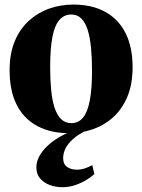

<svg xmlns="http://www.w3.org/2000/svg" viewBox="-20 -558 608 821"><path d="M21 -256.5Q21 -329 43.2 -382Q65.5 -435 104 -469.8Q142.5 -504.5 191.2 -521.5Q240 -538.5 293.5 -538.5Q373.5 -538.5 430.2 -507.2Q487 -476 517 -416.2Q547 -356.5 547 -270.5Q547 -197.5 524.5 -144.2Q502 -91 463.8 -56.5Q425.5 -22 376.5 -5.2Q327.5 11.5 274.5 11.5Q215.5 11.5 168.5 -6Q121.5 -23.5 88.5 -57.5Q55.5 -91.5 38.2 -141.5Q21 -191.5 21 -256.5ZM285.5 -31.5Q315.5 -31.5 335 -55Q354.5 -78.5 364 -128.2Q373.5 -178 373.5 -255.5Q373.5 -309.5 369.2 -353.8Q365 -398 355 -429.8Q345 -461.5 327.8 -478.8Q310.5 -496 285 -496Q254 -496 233.8 -472.5Q213.5 -449 204 -399.2Q194.5 -349.5 194.5 -270.5Q194.5 -217 198.8 -173Q203 -129 213.5 -97.2Q224 -65.5 241.5 -48.5Q259 -31.5 285.5 -31.5ZM246 242.5Q219 242.5 193.8 233.5Q168.5 224.5 152 205.5Q135.5 186.5 135.5 157.5Q135.5 134 147.5 111.2Q159.5 88.5 181.2 67.5Q203 46.5 232.5 29Q262 11.5 297.5 -1L319 -5L351.5 -1Q314.5 16.5 292.2 36.5Q270 56.5 260 77.2Q250 98 250 118Q250 144 267 155.8Q284 167.5 308 167.5Q326.5 167.5 343 162Q359.5 156.5 374.5 148L383.5 186Q370 199 348.5 212Q327 225 300.8 233.8Q274.5 242.5 246 242.5Z"/></svg>

Font: Merriweather 96pt ExtraBold
Style: Regular
Weight: 800
Version: Version 2.100